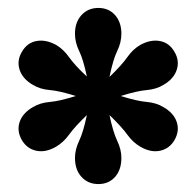

<svg xmlns="http://www.w3.org/2000/svg" viewBox="-20 -770 495 484"><path d="M392 -500Q418 -485 425.5 -462.5Q433 -440 420 -417Q407 -395 383.5 -390Q360 -385 334 -400Q315 -411 301 -430.5Q287 -450 256 -480Q265 -437 275.5 -415Q286 -393 286 -372Q286 -342 270 -324Q254 -306 228 -306Q202 -306 185.5 -324Q169 -342 169 -372Q169 -393 179.5 -415Q190 -437 199 -480Q168 -450 154 -430.5Q140 -411 121 -400Q95 -385 71.5 -390Q48 -395 35 -417Q22 -440 29.5 -462.5Q37 -485 63 -500Q81 -511 105.5 -513Q130 -515 171 -528Q130 -541 105.5 -543Q81 -545 63 -556Q37 -571 29.5 -594Q22 -617 35 -639Q48 -662 71.5 -666.5Q95 -671 121 -657Q140 -646 154 -626Q168 -606 199 -577Q190 -620 179.5 -641.5Q169 -663 169 -685Q169 -714 185.5 -732Q202 -750 228 -750Q254 -750 270 -732Q286 -714 286 -685Q286 -663 275.5 -641.5Q265 -620 256 -576Q287 -606 301 -626Q315 -646 334 -657Q360 -671 383.5 -666.5Q407 -662 420 -639Q433 -617 425.5 -594Q418 -571 392 -556Q374 -545 350 -543Q326 -541 284 -528Q326 -515 350 -513Q374 -511 392 -500Z"/></svg>

Font: Livvic
Style: Bold
Weight: 700
Designer: Jacques Le Bailly, Baron von Fonthausen
Version: Version 1.001; ttfautohint (v1.8.2)